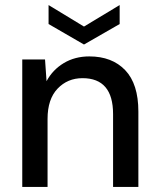

<svg xmlns="http://www.w3.org/2000/svg" viewBox="-20 -739 627 759"><path d="M68 0V-504H158L164 -418Q188 -463 232 -489.5Q276 -516 333 -516Q423 -516 475 -461.5Q527 -407 527 -298V0H427V-288Q427 -430 306 -430Q247 -430 207.5 -388.5Q168 -347 168 -269V0ZM312 -563 172 -644V-719L312 -634L453 -719V-644Z"/></svg>

Font: DM Sans Medium
Style: Regular
Weight: 500
Designer: Colophon Foundry, Jonny Pinhorn
Foundry: Colophon Foundry
Version: Version 4.004; ttfautohint (v1.8.4.7-5d5b)